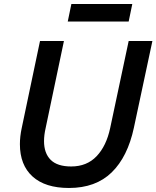

<svg xmlns="http://www.w3.org/2000/svg" viewBox="-20 -919 778 955"><path d="M88 -282 179 -715H298L207 -282Q199 -247 199 -217Q199 -157 232 -124Q265 -91 334 -91Q412 -91 460.5 -142Q509 -193 528 -282L620 -715H738L646 -284Q615 -139 535.5 -61.5Q456 16 323 16Q205 16 142 -41Q79 -98 79 -202Q79 -240 88 -282ZM317 -812 335 -899H638L620 -812Z"/></svg>

Font: Wix Madefor Text SemiBold
Style: Italic
Weight: 600
Italic angle: -12°
Designer: Dalton Maag Ltd
Foundry: Dalton Maag Ltd
Version: Version 3.100